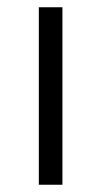

<svg xmlns="http://www.w3.org/2000/svg" viewBox="-20 -509 279 529"><path d="M87 0V-489H152V0Z"/></svg>

Font: Nunito Sans 10pt Light
Style: Regular
Weight: 300
Designer: Vernon Adams
Foundry: Vernon Adams
Version: Version 3.101;gftools[0.9.27]